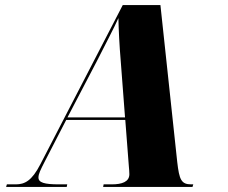

<svg xmlns="http://www.w3.org/2000/svg" viewBox="-20 -734 895 754"><path d="M4 0H242L244 -10H211C154 -10 131 -17 131 -37C131 -51 139 -67 157 -102L240 -263H472L486 -81C487 -70 488 -59 488 -50C488 -20 459 -10 419 -10H387L385 0H736L739 -10H731C692 -10 684 -28 676 -98L610 -714H462L138 -88C105 -24 77 -10 42 -10H7ZM361 -495C397 -567 426 -620 445 -663C446 -615 449 -555 454 -496L471 -273H245Z"/></svg>

Font: Noto Serif Display SemiCondensed Black
Style: Italic
Weight: 900
Width: 4
Italic angle: -12°
Designer: Monotype Design Team
Foundry: Monotype Imaging Inc.
Version: Version 2.009